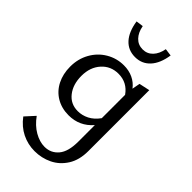

<svg xmlns="http://www.w3.org/2000/svg" viewBox="-285 -734 1100 1100"><g transform="rotate(45 265.5 -183.5)"><path d="M127 -650 171 -656Q179 -612 203.5 -586.5Q228 -561 265 -561Q301 -561 325.5 -586.5Q350 -612 358 -656L403 -650Q392 -577 356 -538Q320 -499 265 -499Q209 -499 173.5 -538Q138 -577 127 -650ZM457 -423V71Q457 143 426 192Q395 241 345.5 265Q296 289 239 289Q185 289 137 265.5Q89 242 53 194L105 137Q138 183 180 207Q222 231 262 231Q313 231 345.5 192.5Q378 154 378 73V-61Q320 6 232 6Q175 6 131.5 -20Q88 -46 64.5 -92.5Q41 -139 41 -198Q41 -261 69.5 -312Q98 -363 147 -392Q196 -421 254 -421Q295 -421 328 -405.5Q361 -390 383 -361L392 -409ZM378 -117V-306Q337 -365 266 -365Q204 -365 164 -320.5Q124 -276 124 -206Q124 -137 159 -92.5Q194 -48 252 -48Q287 -48 319.5 -64.5Q352 -81 378 -117Z"/></g></svg>

Font: Ysabeau Infant Medium
Style: Regular
Weight: 500
Designer: Christian Thalmann (Catharsis Fonts)
Version: Version 0.003